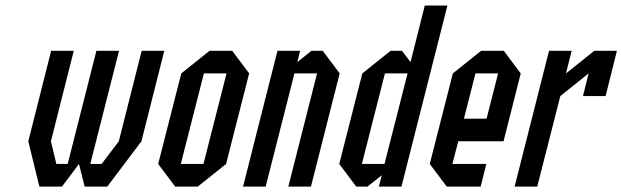

<svg xmlns="http://www.w3.org/2000/svg" viewBox="-20 -687 2292 707"><path d="M312.5 -83.3H354.2L417.5 -166.7L501.7 -500H585L500.8 -166.7L375 0H291.7L270.8 -83.3L208.3 0H125L84.2 -166.7L168.3 -500H251.7L167.5 -166.7L187.5 -83.3H229.2L335 -500H418.3Z M625 0 562.5 -83.3 647.5 -416.7 751.7 -500H835L897.5 -416.7L812.5 -83.3L708.3 0ZM645.8 -83.3H729.2L814.2 -416.7H730.8Z M958.3 0H875L1001.7 -500H1085L1075 -458.3L1126.7 -500H1168.3L1230.8 -416.7L1125 0H1041.7L1147.5 -416.7H1064.2Z M1395.8 -83.3 1480.8 -416.7H1397.5L1312.5 -83.3ZM1458.3 0H1375L1385.8 -41.7L1333.3 0H1291.7L1229.2 -83.3L1314.2 -416.7L1418.3 -500H1460L1491.7 -458.3L1544.2 -666.7H1627.5Z M1770.8 -83.3 1750 0H1625L1562.5 -83.3L1647.5 -416.7L1751.7 -500H1835L1897.5 -416.7L1834.2 -166.7H1667.5L1645.8 -83.3ZM1688.3 -250H1771.7L1814.2 -416.7H1730.8Z M2147.5 -416.7 2043.3 -333.3 1958.3 0H1875L2001.7 -500H2085L2064.2 -416.7L2168.3 -500H2251.7L2210 -333.3H2126.7Z"/></svg>

Font: Yulong
Style: Italic
Weight: 400
Italic angle: -14.25°
Designer: GGBotNet
Foundry: f0n7.com
Version: 1.00